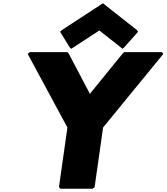

<svg xmlns="http://www.w3.org/2000/svg" viewBox="-20 -1152 1023 1179"><path d="M150 -821 394 -369 342 -3 352 7H549L561 -3L613 -369L983 -821L974 -832H743L733 -823L532 -576L402 -823L394 -832H163ZM349 -957 407 -863 417 -852 590 -965 733 -852 744 -863 828 -957 820 -968 612 -1132 361 -968Z"/></svg>

Font: Hussar Woodtype
Style: UltraObl
Weight: 900
Foundry: Cannot Into Space Fonts
Version: Version 1.07